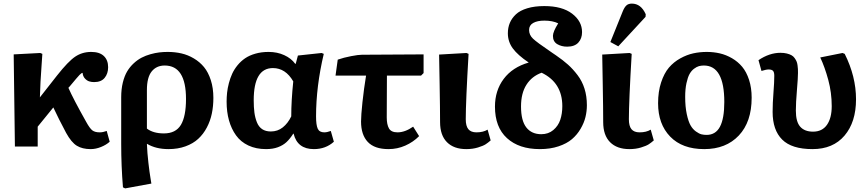

<svg xmlns="http://www.w3.org/2000/svg" viewBox="-20 -816 4829 1069"><path d="M484.9 14.2Q438.5 14.2 408 -4.4Q377.4 -22.9 348.1 -76.2Q306.2 -154.8 276.9 -217.8L189.9 -110.8V0H63L56.2 -513.2L204.1 -521L215.8 -516.1Q214.8 -497.6 211.4 -451.2Q208 -404.8 205.6 -361.6Q203.1 -318.4 202.1 -273.9L297.9 -396Q359.9 -474.6 398.9 -500.7Q438 -526.9 487.8 -526.9Q534.2 -526.9 558.1 -504.2Q582 -481.4 582 -441.9Q582 -406.2 562.7 -382.6Q543.5 -358.9 503.9 -358.9Q489.3 -358.9 476.3 -363Q463.4 -367.2 452.4 -379.4Q441.4 -391.6 439.9 -410.2Q434.1 -410.6 422.6 -398.7Q411.1 -386.7 368.2 -335L360.8 -327.1Q387.2 -266.6 460 -137.2Q479.5 -101.6 493.9 -90.3Q508.3 -79.1 535.2 -79.1Q553.2 -79.1 574.2 -86.9L590.8 -26.9Q571.3 -9.3 542.2 2.4Q513.2 14.2 484.9 14.2Z M676.8 232.9 664.6 227.1Q654.8 107.9 654.8 -15.1V-274.9Q654.8 -319.3 663.8 -356.2Q672.9 -393.1 688 -418.5Q703.1 -443.8 724.6 -463.6Q746.1 -483.4 768.8 -495.1Q791.5 -506.8 817.9 -514.2Q844.2 -521.5 866.9 -524.2Q889.6 -526.9 913.6 -526.9Q954.1 -526.9 990.2 -518.6Q1026.4 -510.3 1059.3 -490.7Q1092.3 -471.2 1116 -442.4Q1139.6 -413.6 1153.8 -369.6Q1168 -325.7 1168 -271Q1168 -224.6 1159.4 -183.6Q1150.9 -142.6 1131.6 -106Q1112.3 -69.3 1083.7 -43Q1055.2 -16.6 1012.7 -1.2Q970.2 14.2 918 14.2Q848.1 14.2 798.8 -15.1H797.9Q799.8 34.7 806.2 89.8Q812.5 145 817.9 175.8L822.8 206.1ZM892.6 -73.2Q958.5 -73.2 987.1 -120.6Q1015.6 -168 1015.6 -265.1Q1015.6 -451.2 897 -451.2Q851.1 -451.2 824.5 -418.2Q797.9 -385.3 797.9 -314V-100.1Q833 -73.2 892.6 -73.2Z M1461.4 14.2Q1405.8 14.2 1363 -5.9Q1320.3 -25.9 1294.2 -62.3Q1268.1 -98.6 1254.9 -145.8Q1241.7 -192.9 1241.7 -250Q1241.7 -275.4 1244.4 -300.3Q1247.1 -325.2 1254.4 -353.3Q1261.7 -381.3 1272.9 -405.8Q1284.2 -430.2 1302.7 -452.9Q1321.3 -475.6 1345 -491.7Q1368.7 -507.8 1402.1 -517.3Q1435.5 -526.9 1475.6 -526.9Q1523.4 -526.9 1562.5 -509Q1601.6 -491.2 1623.5 -460.9H1626.5L1638.7 -506.8L1770.5 -521L1782.7 -516.1Q1739.7 -334.5 1739.7 -168Q1739.7 -120.1 1749 -99.6Q1758.3 -79.1 1785.6 -79.1Q1800.8 -79.1 1821.8 -86.9L1838.9 -26.9Q1793.5 14.2 1727.5 14.2Q1635.7 14.2 1614.7 -71.8H1612.8Q1594.2 -42.5 1575 -24.7Q1555.7 -6.8 1527.3 3.7Q1499 14.2 1461.4 14.2ZM1487.8 -84Q1525.9 -84 1554.4 -106.7Q1583 -129.4 1601.6 -168Q1601.6 -254.9 1612.8 -362.8Q1569.8 -437 1499.5 -437Q1392.6 -437 1392.6 -257.8Q1392.6 -218.3 1396.5 -189.2Q1400.4 -160.2 1410.4 -135Q1420.4 -109.9 1439.7 -96.9Q1459 -84 1487.8 -84Z M2143.1 14.2Q2065.4 14.2 2027.8 -25.6Q1990.2 -65.4 1990.2 -139.2Q1990.2 -172.9 1998 -246.8Q2005.9 -320.8 2018.1 -395H1848.1L1860.4 -483.9Q1894 -495.6 1934.8 -503.4Q1975.6 -511.2 1995.1 -511.2L2338.4 -513.2V-409.2L2324.2 -395H2134.3Q2133.3 -314.9 2133.3 -162.1Q2133.3 -122.6 2145.8 -100.8Q2158.2 -79.1 2193.4 -79.1Q2234.9 -79.1 2280.3 -110.8L2313.5 -58.1Q2280.8 -24.9 2236.6 -5.4Q2192.4 14.2 2143.1 14.2Z M2576.2 14.2Q2506.8 14.2 2468.5 -24.4Q2430.2 -63 2430.2 -136.2Q2430.2 -209.5 2427.7 -347.7Q2425.3 -485.8 2424.8 -512.2L2577.1 -521L2588.9 -516.1Q2573.2 -250 2573.2 -151.9Q2573.2 -114.3 2587.6 -96.7Q2602.1 -79.1 2632.8 -79.1Q2670.4 -79.1 2694.8 -94.2L2711.9 -34.2Q2696.8 -21 2683.6 -12.5Q2670.4 -3.9 2641.1 5.1Q2611.8 14.2 2576.2 14.2Z M2985.8 14.2Q2869.6 14.2 2802.7 -46.9Q2735.8 -107.9 2735.8 -222.2Q2735.8 -312 2784.7 -377Q2833.5 -441.9 2923.8 -467.8Q2862.8 -508.8 2835.2 -546.4Q2807.6 -584 2807.6 -630.9Q2807.6 -662.1 2818.6 -688.5Q2829.6 -714.8 2852.5 -736.3Q2875.5 -757.8 2916 -770Q2956.5 -782.2 3010.7 -782.2Q3109.9 -782.2 3165.3 -740Q3220.7 -697.8 3220.7 -637.2Q3220.7 -601.6 3200 -578.9Q3179.2 -556.2 3137.7 -556.2Q3106.4 -556.2 3082.5 -570.3Q3058.6 -584.5 3058.6 -616.2Q3058.6 -639.2 3087.9 -686Q3056.6 -701.2 3010.7 -701.2Q2971.7 -701.2 2948.7 -688.2Q2925.8 -675.3 2925.8 -648.9Q2925.8 -621.6 2947.5 -600.8Q2969.2 -580.1 3046.4 -527.8Q3052.7 -523.4 3056.2 -521Q3059.6 -518.6 3065.2 -514.9Q3070.8 -511.2 3075.7 -507.8Q3114.7 -481 3142.3 -456.3Q3169.9 -431.6 3195.6 -397.9Q3221.2 -364.3 3234.4 -322.3Q3247.6 -280.3 3247.6 -230Q3247.6 -196.8 3239.7 -164.3Q3231.9 -131.8 3212.6 -98.9Q3193.4 -65.9 3164.6 -41.3Q3135.7 -16.6 3089.6 -1.2Q3043.5 14.2 2985.8 14.2ZM2993.7 -68.8Q3033.2 -68.8 3060.5 -91.8Q3087.9 -114.7 3099.4 -148.9Q3110.8 -183.1 3110.8 -225.1Q3110.8 -355.5 2995.6 -411.1Q2941.4 -391.6 2911.1 -344.2Q2880.9 -296.9 2880.9 -223.1Q2880.9 -144 2910.4 -106.4Q2939.9 -68.8 2993.7 -68.8Z M3422.4 -558.1 3378.4 -582 3447.3 -752.9Q3456.5 -775.4 3467.5 -785.6Q3478.5 -795.9 3498 -795.9Q3548.8 -795.9 3575.2 -736.8L3574.2 -722.2ZM3484.4 14.2Q3415 14.2 3376.7 -24.4Q3338.4 -63 3338.4 -136.2Q3338.4 -209.5 3335.9 -347.7Q3333.5 -485.8 3333 -512.2L3485.4 -521L3497.1 -516.1Q3481.4 -250 3481.4 -151.9Q3481.4 -114.3 3495.8 -96.7Q3510.3 -79.1 3541 -79.1Q3578.6 -79.1 3603 -94.2L3620.1 -34.2Q3605 -21 3591.8 -12.5Q3578.6 -3.9 3549.3 5.1Q3520 14.2 3484.4 14.2Z M3900.9 14.2Q3778.8 14.2 3711.4 -55.4Q3644 -125 3644 -241.2Q3644 -306.2 3660.9 -357.2Q3677.7 -408.2 3704.3 -439.5Q3731 -470.7 3767.6 -491Q3804.2 -511.2 3840.1 -519Q3876 -526.9 3915 -526.9Q3953.1 -526.9 3988 -518.8Q4022.9 -510.7 4055.7 -491.7Q4088.4 -472.7 4112.3 -444.1Q4136.2 -415.5 4150.6 -371.3Q4165 -327.1 4165 -272Q4165 -137.2 4093.5 -61.5Q4022 14.2 3900.9 14.2ZM3914.1 -64.9Q3964.4 -64.9 3988.5 -110.4Q4012.7 -155.8 4012.7 -248Q4012.7 -451.2 3898.9 -451.2Q3884.3 -451.2 3871.6 -447.8Q3858.9 -444.3 3844.2 -433.3Q3829.6 -422.4 3819.3 -404.1Q3809.1 -385.7 3802 -353Q3794.9 -320.3 3794.9 -276.9Q3794.9 -221.7 3803.7 -180.7Q3812.5 -139.6 3824.7 -118.2Q3836.9 -96.7 3854.7 -84Q3872.6 -71.3 3885.7 -68.1Q3898.9 -64.9 3914.1 -64.9Z M4503.9 14.2Q4388.2 14.2 4335 -38.8Q4281.7 -91.8 4281.7 -192.9Q4281.7 -241.2 4286.4 -300.3Q4291 -359.4 4291 -394Q4291 -415 4283.4 -422.1Q4275.9 -429.2 4259.8 -429.2Q4245.1 -429.2 4219.7 -420.9L4203.1 -481Q4263.7 -522 4325.2 -522Q4345.2 -522 4360.8 -518.1Q4376.5 -514.2 4386.7 -508.5Q4397 -502.9 4404.1 -492.9Q4411.1 -482.9 4414.8 -474.6Q4418.5 -466.3 4420.4 -453.1Q4422.4 -439.9 4422.6 -431.4Q4422.9 -422.9 4422.9 -409.2Q4422.9 -383.3 4417 -313.2Q4411.1 -243.2 4411.1 -200.2Q4411.1 -137.7 4435.5 -110.4Q4460 -83 4506.8 -83Q4557.6 -83 4584.2 -120.8Q4610.8 -158.7 4610.8 -225.1Q4610.8 -299.8 4591.6 -371.1Q4572.3 -442.4 4546.9 -496.1L4670.9 -521L4683.1 -516.1Q4746.1 -390.1 4746.1 -263.2Q4746.1 -136.2 4682.1 -61Q4618.2 14.2 4503.9 14.2Z"/></svg>

Font: Literata Book
Style: Bold
Weight: 700
Designer: Latin by Veronika Burian and Jose Scaglione. Greek by Irene Vlachou. Cyrillic by Vera Evstafieva
Foundry: TypeTogether
Version: Version 2.003;PS 002.003;hotconv 1.0.88;makeotf.lib2.5.64775